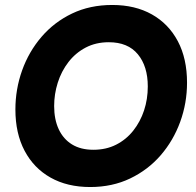

<svg xmlns="http://www.w3.org/2000/svg" viewBox="-20 -735 788 773"><path d="M343 18Q251 18 183.5 -20Q116 -58 79 -128Q42 -198 42 -294Q42 -376 69 -451.5Q96 -527 147 -586.5Q198 -646 270 -680.5Q342 -715 432 -715Q524 -715 591.5 -677Q659 -639 696 -569Q733 -499 733 -402Q733 -320 705.5 -244.5Q678 -169 627 -110Q576 -51 504 -16.5Q432 18 343 18ZM356 -132Q407 -132 447.5 -152.5Q488 -173 516.5 -209Q545 -245 560 -290.5Q575 -336 575 -387Q575 -468 535 -516.5Q495 -565 418 -565Q366 -565 325 -543.5Q284 -522 255.5 -485Q227 -448 212.5 -402Q198 -356 198 -308Q198 -254 216.5 -214.5Q235 -175 270 -153.5Q305 -132 356 -132Z"/></svg>

Font: Hanken Grotesk Black
Style: Italic
Weight: 900
Italic angle: -8°
Designer: Alfredo Marco Pradil
Foundry: Hanken Design Co.
Version: Version 3.013